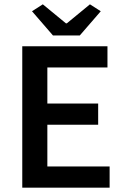

<svg xmlns="http://www.w3.org/2000/svg" viewBox="-20 -868 578 888"><path d="M83 0V-654H477V-556H199V-389H434V-291H199V-98H487V0ZM225 -704 128 -816 178 -848 285 -760H289L396 -848L446 -816L349 -704Z"/></svg>

Font: Giro Sans Semibold
Style: Regular
Weight: 600
Designer: Paul D. Hunt
Foundry: Adobe Systems Incorporated
Version: Version 1.000;PS 1.0;hotconv 1.0.88;makeotf.lib2.5.647800